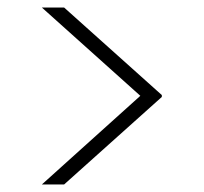

<svg xmlns="http://www.w3.org/2000/svg" viewBox="-20 -516 540 509"><path d="M91 -27 352 -262 91 -496H150L409 -264V-259L150 -27Z"/></svg>

Font: DM Sans 28pt ExtraLight
Style: Regular
Weight: 250
Version: Version 4.004;gftools[0.9.30]